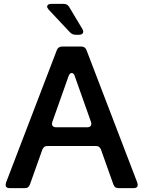

<svg xmlns="http://www.w3.org/2000/svg" viewBox="-20 -974 742 994"><path d="M693 -17Q693 0 672 0H594Q583 0 577 -4.5Q571 -9 567 -19L503 -199Q499 -209 493 -213.5Q487 -218 476 -218H226Q215 -218 209 -213.5Q203 -209 199 -199L135 -19Q131 -9 125 -4.5Q119 0 108 0H30Q9 0 9 -17Q9 -20 11 -28L274 -714Q281 -733 301 -733H401Q421 -733 428 -714L691 -28Q693 -20 693 -17ZM351 -596Q341 -596 335 -580L251 -343Q249 -335 249 -333Q249 -325 254.5 -320Q260 -315 270 -315H432Q442 -315 447.5 -320Q453 -325 453 -333Q453 -335 451 -343L367 -580Q365 -588 360.5 -592Q356 -596 351 -596ZM411 -810Q411 -803 405.5 -798.5Q400 -794 390 -794H372Q354 -794 342 -807L232 -924Q224 -934 224 -940Q224 -946 229.5 -950Q235 -954 244 -954H309Q329 -954 338 -938L407 -823Q411 -816 411 -810Z"/></svg>

Font: Shippori Gothic B2 Bold
Style: Regular
Weight: 700
Designer: FONTDASU
Foundry: FONTDASU / Google Inc. / but / Adobe
Version: Version 1.130